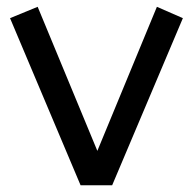

<svg xmlns="http://www.w3.org/2000/svg" viewBox="-20 -550 573 570"><path d="M219.2 0 9.8 -496.1 91.8 -529.8 269 -102.1 445.8 -529.8 522.9 -496.1 313 0Z"/></svg>

Font: ABeeZee
Style: Regular
Weight: 400
Designer: Anja Meiners
Foundry: Anja Meiners
Version: Version 1.002